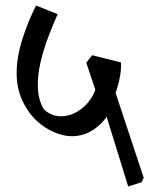

<svg xmlns="http://www.w3.org/2000/svg" viewBox="-20 -642 560 692"><path d="M240 -151Q208 -151 174 -166Q140 -181 114 -205Q81 -235 60.5 -279.5Q40 -324 40 -379Q40 -436 61 -502Q82 -568 110 -622L188 -591Q171 -554 154 -509Q137 -464 126 -417Q115 -370 116.5 -326Q118 -282 138 -248Q164 -224 196 -223Q228 -222 257.5 -239Q287 -256 307 -285.5Q327 -315 330 -351L390 -273Q380 -239 357 -211Q334 -183 304 -167Q274 -151 240 -151ZM442 30 331 -329 393 -318 498 -1 490 15ZM356 -285 332 -294 291 -416 312 -443 416 -417Q417 -395 413.5 -372.5Q410 -350 404 -330Q398 -310 392 -295Z"/></svg>

Font: Eczar
Style: Regular
Weight: 400
Designer: Vaibhav Singh
Foundry: Rosetta Type Foundry
Version: Version 2.000